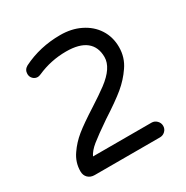

<svg xmlns="http://www.w3.org/2000/svg" viewBox="-160 -826 932 961"><g transform="rotate(-30 306.5 -345.5)"><path d="M62.5 -50.8Q62.5 -102.5 92.8 -145.5Q120.1 -185.5 159.2 -217.3Q198.2 -249 276.4 -298.8Q333 -335 371.1 -363.3Q453.1 -424.8 453.1 -486.3Q453.1 -544.9 414.6 -575.7Q376 -606.4 299.8 -606.4Q211.9 -606.4 132.8 -571.3Q121.1 -566.4 114.3 -566.4Q98.6 -566.4 87.4 -577.6Q76.2 -588.9 76.2 -605.5Q76.2 -629.9 98.6 -642.6Q198.2 -692.4 315.4 -692.4Q379.9 -692.4 429.7 -668Q482.4 -642.6 511.7 -597.2Q541 -551.8 541 -493.2Q541 -433.6 507.8 -385.7Q476.6 -339.8 433.1 -303.7Q389.6 -267.6 304.7 -212.9Q230.5 -162.1 198.7 -136.2Q167 -110.4 154.3 -84H492.2Q509.8 -84 522.5 -71.3Q535.2 -58.6 535.2 -41Q535.2 -23.4 522.5 -11.2Q509.8 1 492.2 1H115.2Q91.8 1 77.1 -13.2Q62.5 -27.3 62.5 -50.8Z"/></g></svg>

Font: jf-openhuninn-1.1
Style: Regular
Weight: 400
Designer: [Kosugi Maru]
      Designed by Motoya company      

      [Varela Round]
      Joe Prince(Latin component); Avraham Co
Foundry: justfont CO.,LTD.
Version: 1.1